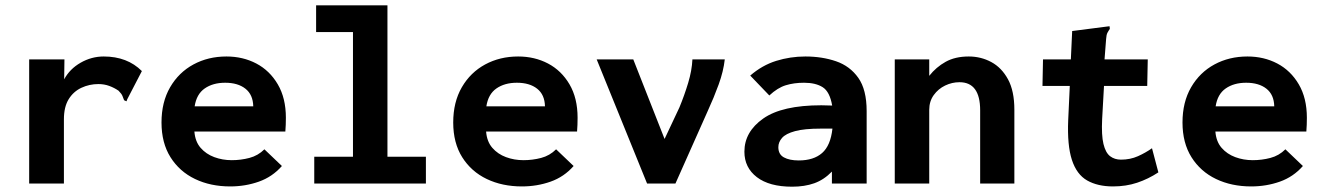

<svg xmlns="http://www.w3.org/2000/svg" viewBox="-20 -692 4990 724"><path d="M90 -468H223L222 -393Q243 -432 284 -455.5Q325 -479 371 -479Q460 -479 515 -424L460 -318L457 -310L448 -314Q445 -321 442 -329.5Q439 -338 427 -350Q411 -361 392 -368Q373 -375 351 -375Q317 -375 287 -361Q257 -347 239 -318Q221 -289 221 -242V0H90Z M848 11Q774 11 715.5 -17Q657 -45 623 -99Q589 -153 589 -230Q589 -307 621.5 -363Q654 -419 709.5 -449Q765 -479 834 -479Q896 -479 946.5 -452.5Q997 -426 1027.5 -374Q1058 -322 1058 -248Q1058 -237 1057.5 -221.5Q1057 -206 1056 -196H713Q716 -158 736.5 -134.5Q757 -111 788 -99.5Q819 -88 854 -88Q888 -88 920.5 -96.5Q953 -105 977 -129L1043 -66Q1007 -25 956 -7Q905 11 848 11ZM714 -291H935Q934 -335 905.5 -357.5Q877 -380 829 -380Q783 -380 752 -358.5Q721 -337 714 -291Z M1165 0V-101H1311V-571H1172V-672H1441V-101H1586V0Z M1948 11Q1874 11 1815.5 -17Q1757 -45 1723 -99Q1689 -153 1689 -230Q1689 -307 1721.5 -363Q1754 -419 1809.5 -449Q1865 -479 1934 -479Q1996 -479 2046.5 -452.5Q2097 -426 2127.5 -374Q2158 -322 2158 -248Q2158 -237 2157.5 -221.5Q2157 -206 2156 -196H1813Q1816 -158 1836.5 -134.5Q1857 -111 1888 -99.5Q1919 -88 1954 -88Q1988 -88 2020.5 -96.5Q2053 -105 2077 -129L2143 -66Q2107 -25 2056 -7Q2005 11 1948 11ZM1814 -291H2035Q2034 -335 2005.5 -357.5Q1977 -380 1929 -380Q1883 -380 1852 -358.5Q1821 -337 1814 -291Z M2420 0 2230 -468H2368L2486 -168L2542 -287Q2561 -333 2575 -379.5Q2589 -426 2591 -468H2713Q2708 -423 2690 -373.5Q2672 -324 2649 -274L2527 0Z M2967 12Q2881 12 2834 -24Q2787 -60 2787 -120Q2787 -195 2858 -245Q2929 -295 3077 -295Q3092 -295 3118 -294Q3109 -346 3082.5 -363Q3056 -380 3012 -380Q2974 -380 2943 -370.5Q2912 -361 2881 -332L2809 -407Q2854 -446 2907 -462.5Q2960 -479 3017 -479Q3080 -479 3132.5 -461Q3185 -443 3216.5 -398.5Q3248 -354 3248 -273V0H3117V-45Q3087 -14 3050.5 -1Q3014 12 2967 12ZM2915 -137Q2915 -110 2936 -98.5Q2957 -87 2992 -87Q3048 -87 3080 -115Q3112 -143 3119 -207Q3107 -207 3095 -207Q3083 -207 3075 -207Q3013 -207 2978 -197.5Q2943 -188 2929 -172Q2915 -156 2915 -137Z M3354 0V-468H3484V-406Q3510 -439 3546 -459Q3582 -479 3633 -479Q3679 -479 3718 -458Q3757 -437 3781 -393Q3805 -349 3805 -278V0H3676V-276Q3676 -382 3598 -382Q3570 -382 3544 -369.5Q3518 -357 3501 -333.5Q3484 -310 3484 -278V0Z M4177 11Q4119 11 4079.5 -11.5Q4040 -34 4022 -89Q4004 -144 4008 -239L4014 -368H3911L3913 -468H4018L4023 -575L4155 -592L4164 -593L4165 -583Q4160 -576 4156 -568.5Q4152 -561 4151 -545L4145 -468H4308L4306 -368H4143L4136 -243Q4133 -182 4141 -149Q4149 -116 4166 -103Q4183 -90 4207 -90Q4242 -90 4271 -103Q4300 -116 4324 -133L4348 -42Q4310 -17 4268 -3Q4226 11 4177 11Z M4698 11Q4624 11 4565.5 -17Q4507 -45 4473 -99Q4439 -153 4439 -230Q4439 -307 4471.5 -363Q4504 -419 4559.5 -449Q4615 -479 4684 -479Q4746 -479 4796.5 -452.5Q4847 -426 4877.5 -374Q4908 -322 4908 -248Q4908 -237 4907.5 -221.5Q4907 -206 4906 -196H4563Q4566 -158 4586.5 -134.5Q4607 -111 4638 -99.5Q4669 -88 4704 -88Q4738 -88 4770.5 -96.5Q4803 -105 4827 -129L4893 -66Q4857 -25 4806 -7Q4755 11 4698 11ZM4564 -291H4785Q4784 -335 4755.5 -357.5Q4727 -380 4679 -380Q4633 -380 4602 -358.5Q4571 -337 4564 -291Z"/></svg>

Font: Inconsolata SemiExpanded ExtraBold
Style: Regular
Weight: 800
Width: 6
Monospace: yes
Designer: Raph Levien, Cyreal, Brenton Simpson
Foundry: Raph Levien, Cyreal, Google
Version: Version 3.001; ttfautohint (v1.8.2.53-6de2)